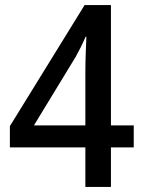

<svg xmlns="http://www.w3.org/2000/svg" viewBox="-20 -738 566 758"><path d="M508 -156V-243H418V-718H314L19 -240V-156H317V0H418V-156ZM317 -458V-243H114L279 -514C292 -537 306 -565 318 -593H321C320 -561 317 -507 317 -458Z"/></svg>

Font: Noto Sans Lao SemiCondensed Medium
Style: Regular
Weight: 500
Width: 4
Designer: Monotype Design Team
Foundry: Monotype Imaging Inc.
Version: Version 2.003